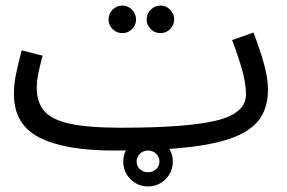

<svg xmlns="http://www.w3.org/2000/svg" viewBox="-20 -520 1033 690"><path d="M390 21 416 -61Q649 -61 756.5 -86.5Q864 -112 864 -181Q864 -219 850 -269Q836 -319 814 -376L891 -403Q910 -354 926.5 -298Q943 -242 943 -197Q943 -138 916 -96.5Q889 -55 826 -29Q763 -3 656.5 9Q550 21 390 21ZM390 21Q212 21 121 -26Q30 -73 30 -182Q30 -219 39 -260.5Q48 -302 58 -339L133 -320Q127 -298 119.5 -264.5Q112 -231 112 -205Q112 -153 138.5 -121.5Q165 -90 231 -75.5Q297 -61 416 -61L436 -11ZM557 -401Q536 -401 521.5 -415.5Q507 -430 507 -450Q507 -470 521.5 -485Q536 -500 557 -500Q577 -500 591.5 -485Q606 -470 606 -450Q606 -430 591.5 -415.5Q577 -401 557 -401ZM420 -401Q399 -401 384.5 -415.5Q370 -430 370 -450Q370 -470 384.5 -485Q399 -500 420 -500Q440 -500 454.5 -485Q469 -470 469 -450Q469 -430 454.5 -415.5Q440 -401 420 -401ZM512 150Q475 150 449 124Q423 98 423 61Q423 24 449 -2Q475 -28 512 -28Q549 -28 575 -2Q601 24 601 61Q601 98 575 124Q549 150 512 150ZM512 99Q529 99 541 88Q553 77 553 61Q553 44 541 32.5Q529 21 512 21Q495 21 483 32.5Q471 44 471 61Q471 77 483 88Q495 99 512 99Z"/></svg>

Font: Noto IKEA Arabic
Style: Regular
Weight: 400
Designer: Monotype Design Team
Foundry: Monotype Imaging Inc.
Version: Version 1.200